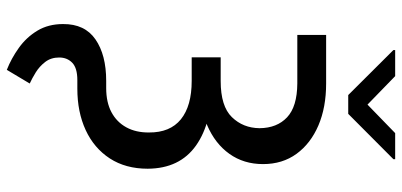

<svg xmlns="http://www.w3.org/2000/svg" viewBox="-331 -641 1191 569"><g transform="rotate(90 264.5 -356.5)"><path d="M83.5 -727.5H227.5Q298.3 -727.5 351.8 -704.6Q405.3 -681.6 435.8 -639.9Q466.3 -598.1 466.3 -540.5Q466.3 -483.4 436 -440.9Q405.8 -398.4 350.8 -374.8Q295.9 -351.1 222.2 -351.1H149.9V-415H220.2Q294.9 -415 327.1 -448.2Q359.4 -481.4 359.9 -530.3Q359.4 -582 327.6 -611.8Q295.9 -641.6 227.5 -642.1H83.5ZM149.9 -390.1H221.7Q343.3 -390.1 411.4 -341.8Q479.5 -293.5 480 -198.7Q480 -133.3 449.5 -86.4Q418.9 -39.6 365.5 -14.9Q312 9.8 242.7 9.8H217.3Q181.6 9.8 166 24.9Q150.4 40 150.4 63.5Q150.4 87.9 163.6 105Q176.8 122.1 194.6 133.1Q212.4 144 227.5 150.9L187 218.8Q153.3 205.6 122.1 183.3Q90.8 161.1 71 128.4Q51.3 95.7 51.3 52.2Q50.8 -12.2 96.7 -43.9Q142.6 -75.7 219.7 -75.7H241.2Q283.2 -75.7 312.5 -91.3Q341.8 -106.9 357.4 -135.5Q373 -164.1 372.6 -202.6Q373 -265.1 333.5 -297.1Q293.9 -329.1 219.7 -329.1H149.9ZM205.6 -932.1 290 -850.1 374.5 -932.1H451.7V-926.8L317.4 -793H261.7L128.4 -926.8V-932.1Z"/></g></svg>

Font: Inter Cardless Tabular
Style: Regular
Weight: 400
Designer: Rasmus Andersson
Foundry: rsms
Version: Version 4.000;git-4fc901f